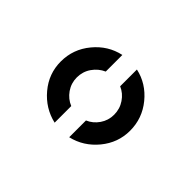

<svg xmlns="http://www.w3.org/2000/svg" viewBox="-58 -915 429 429"><g transform="rotate(45 156.0 -701.0)"><path d="M133.5 -593.5Q96.5 -602 71.5 -631.8Q46.5 -661.5 46.5 -700Q46.5 -739 71.5 -769.2Q96.5 -799.5 133.5 -807.5V-755Q117.5 -748 107.2 -733.2Q97 -718.5 97 -700Q97 -682 107.2 -667.2Q117.5 -652.5 133.5 -646ZM179.5 -593.5V-646.5Q195 -653 205 -667.5Q215 -682 215 -700Q215 -718.5 205 -733.2Q195 -748 179.5 -754.5V-807.5Q216 -799.5 240.8 -769.2Q265.5 -739 265.5 -700Q265.5 -662 240.8 -632Q216 -602 179.5 -593.5Z"/></g></svg>

Font: Big Shoulders Stencil Text
Style: Bold
Weight: 700
Designer: Patric King
Foundry: XO Type Co
Version: Version 1.000